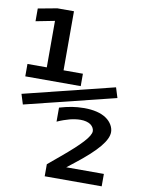

<svg xmlns="http://www.w3.org/2000/svg" viewBox="-100 -878 803 1079"><g transform="rotate(10 301.0 -339.0)"><path d="M26.9 -402.3H343.3V-473.1H232.9V-810.1H138.2L29.8 -790V-717.3L137.2 -738.3V-473.1H26.9ZM41 -244.1 558.1 -372.1 540 -430.2 22.9 -301.8ZM231.9 131.8H557.1V61H342.3C371.1 38.6 346.2 57.6 382.8 29.3C506.8 -66.9 556.2 -129.9 556.2 -177.2C556.2 -203.1 541 -232.9 510.7 -253.4C481 -273.9 437 -284.2 384.8 -284.2C359.4 -284.2 333.5 -281.7 315.4 -278.8C293.9 -275.4 265.1 -268.6 244.1 -262.2V-182.1C267.6 -192.9 295.9 -202.6 314.9 -207.5C334 -212.4 356.4 -215.8 376 -215.8C398.9 -215.8 418.9 -210.9 433.1 -201.2C447.8 -190.9 454.1 -175.8 454.1 -164.6C454.1 -133.8 404.3 -81.1 300.8 5.4C271.5 29.8 248.5 48.8 231.9 63Z"/></g></svg>

Font: Hack
Style: Bold
Weight: 700
Monospace: yes
Designer: Christopher Simpkins
Foundry: Christopher Simpkins
Version: Version 2.010